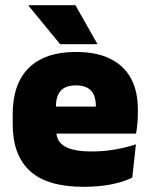

<svg xmlns="http://www.w3.org/2000/svg" viewBox="-20 -708 580 741"><path d="M303 13Q161.5 13 95.2 -48.5Q29 -110 29 -228.5V-267Q29 -384.5 91.2 -446Q153.5 -507.5 273 -507.5Q352.5 -507.5 405.5 -481.2Q458.5 -455 485.2 -405.8Q512 -356.5 512 -287V-271.5Q512 -251.5 510.2 -230.8Q508.5 -210 505 -192.5H346.5Q348.5 -223 349.2 -250Q350 -277 350 -298.5Q350 -324.5 342 -342.2Q334 -360 317 -369.2Q300 -378.5 273 -378.5Q232.5 -378.5 214.2 -357.5Q196 -336.5 196 -298V-253.5L197 -234.5V-203.5Q197 -188 202.5 -173.5Q208 -159 222.8 -147.8Q237.5 -136.5 264.8 -130Q292 -123.5 335.5 -123.5Q380 -123.5 422.5 -130.8Q465 -138 504.5 -151L490.5 -22.5Q456 -5.5 408.2 3.8Q360.5 13 303 13ZM122.5 -192.5V-296.5H469.5V-192.5ZM271 -688 355.5 -539V-537.5H212L90 -686V-688Z"/></svg>

Font: Anek Gujarati Medium ExtraBold
Style: Regular
Weight: 800
Version: Version 1.003